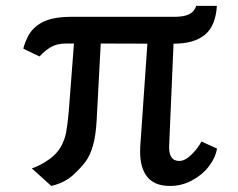

<svg xmlns="http://www.w3.org/2000/svg" viewBox="-20 -613 800 645"><path d="M709 -113.8Q704.1 -83.5 681.9 -54.4Q659.7 -25.4 625 -6.8Q590.3 11.7 550.8 11.7Q500 11.7 475.3 -18.1Q450.7 -47.9 450.7 -103.5Q450.7 -115.2 451.2 -121.6L475.1 -466.3L318.4 -466.8L304.7 -209Q301.8 -155.8 292 -122.8Q282.2 -89.8 267.3 -69.8Q252.4 -49.8 226.1 -25.4Q197.3 1 152.3 11.7L86.9 -47.4Q94.7 -49.3 112.1 -57.9Q129.4 -66.4 146.5 -78.6Q171.9 -97.2 184.8 -120.6Q197.8 -144 202.4 -169.4Q207 -194.8 210.9 -237.8L228.5 -466.8H202.1Q171.4 -466.8 150.9 -454.8Q130.4 -442.9 112.8 -423.3L58.6 -449.2Q59.6 -458 66.9 -475.6Q74.2 -493.2 83 -505.4Q103 -531.7 135.7 -544.2Q168.5 -556.6 219.2 -556.6H567.4Q598.1 -556.6 615.5 -565.2Q632.8 -573.7 639.2 -593.3H708.5Q704.6 -526.4 668.5 -496.3Q632.3 -466.3 564.5 -466.3H563L548.3 -124.5Q545.9 -72.3 582 -72.3Q601.6 -72.3 623 -93.3Q644.5 -114.3 656.7 -137.7Z"/></svg>

Font: Merriweather Sans
Style: Regular
Weight: 400
Designer: Eben Sorkin
Foundry: Eben Sorkin
Version: Version 1.006; ttfautohint (v1.4.1) -l 6 -r 50 -G 0 -x 11 -H